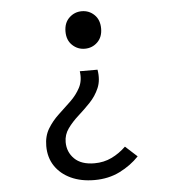

<svg xmlns="http://www.w3.org/2000/svg" viewBox="-51 -544 702 787"><g transform="rotate(-5 300.0 -151.0)"><path d="M306.7 195.9Q251.3 195.9 209.6 176.5Q167.9 157.1 144.6 122.2Q121.3 87.3 121.3 40Q121.3 -0.9 139.3 -30.7Q157.3 -60.6 183.8 -85.2Q210.3 -109.8 235.1 -133.5Q260 -157.3 275.2 -186.1Q290.5 -215 285 -253.7H357.9Q365.1 -210.9 351.4 -178.7Q337.7 -146.6 313.4 -121.1Q289.1 -95.6 263.3 -72.6Q237.5 -49.5 219.7 -24.6Q201.9 0.3 201.9 30.7Q201.9 71.6 230 99.5Q258.2 127.4 312.4 127.4Q350.9 127.4 383.1 111.9Q415.3 96.5 442.3 70.3L490.8 114.5Q457.6 149.6 411.2 172.7Q364.8 195.9 306.7 195.9ZM314 -343.8Q284.3 -343.8 262.5 -364.5Q240.7 -385.2 240.7 -420.6Q240.7 -456.6 262.5 -477.3Q284.3 -498.1 314 -498.1Q344.3 -498.1 365.8 -477.3Q387.3 -456.6 387.3 -420.6Q387.3 -385.2 365.8 -364.5Q344.3 -343.8 314 -343.8Z"/></g></svg>

Font: Source Code Pro ExtraLight
Style: Regular
Weight: 200
Monospace: yes
Designer: Paul D. Hunt, Teo Tuominen
Foundry: Adobe
Version: Version 1.026;hotconv 1.1.0;makeotfexe 2.6.0